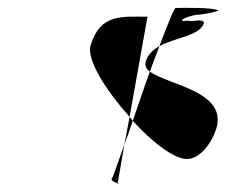

<svg xmlns="http://www.w3.org/2000/svg" viewBox="-20 -718 569 483"><path d="M208 -604C197 -568 247 -490 306 -424L351 -676C287 -676 232 -684 208 -604ZM347 -564C352 -581 365 -593 381 -602C374 -582 365 -561 357 -538C347 -545 344 -554 347 -564ZM306 -424C309 -421 311 -417 314 -414C307 -393 300 -373 293 -355ZM262 -270C256 -264 270 -259 276 -257L293 -355C276 -307 264 -272 262 -270ZM314 -414C363 -360 418 -318 450 -318C486 -318 515 -364 524 -394C553 -489 402 -504 357 -538C342 -497 328 -454 314 -414ZM276 -257C279 -256 279 -255 275 -255C275 -255 276 -257 276 -257ZM381 -602C422 -624 483 -628 493 -660C491 -673 464 -662 453 -666C412 -662 464 -682 480 -681C484 -681 528 -688 529 -692C511 -700 443 -698 422 -698C418 -698 402 -657 381 -602Z"/></svg>

Font: Alpina
Style: Obl
Weight: 400
Version: Version 0.9